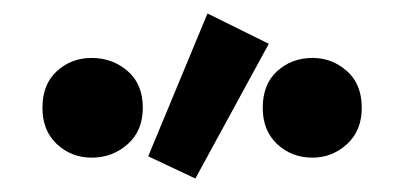

<svg xmlns="http://www.w3.org/2000/svg" viewBox="-20 -838 600 285"><path d="M270 -573 200 -606 288 -818 379 -773ZM116 -604Q86 -604 64.5 -624Q43 -644 43 -678Q43 -713 64.5 -732.5Q86 -752 116 -752Q147 -752 169.5 -732.5Q192 -713 192 -678Q192 -644 169.5 -624Q147 -604 116 -604ZM444 -604Q413 -604 391.5 -624Q370 -644 370 -678Q370 -713 391.5 -732.5Q413 -752 444 -752Q473 -752 495 -732.5Q517 -713 517 -678Q517 -644 495 -624Q473 -604 444 -604Z"/></svg>

Font: Ubuntu Sans Mono
Style: Bold
Weight: 700
Monospace: yes
Designer: Dalton Maag Ltd
Foundry: Dalton Maag Ltd
Version: Version 1.006